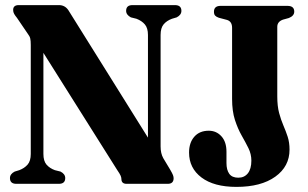

<svg xmlns="http://www.w3.org/2000/svg" viewBox="-20 -720 1206 752"><path d="M235.5 -22.5Q235.5 0 210.5 0H44Q19 0 19 -22.5Q19 -38.5 37.5 -48L55.5 -53.5Q75.5 -61 88 -75.2Q100.5 -89.5 100.5 -117V-544Q100.5 -560.5 98.5 -569.2Q96.5 -578 89 -587.5L46.5 -650Q39.5 -658.5 35.5 -665.5Q31.5 -672.5 31.5 -681Q31.5 -700 53.5 -700H211Q234 -700 247.5 -680.5L559.5 -181V-583Q559.5 -610 547.5 -624.2Q535.5 -638.5 514.5 -646.5L492.5 -652Q474 -662 474 -677.5Q474 -700 499 -700H665Q690.5 -700 690.5 -677.5Q690.5 -661.5 672 -652L653.5 -646.5Q633 -639 621 -624.8Q609 -610.5 609 -583V-146.5Q609 -119 619.5 -100.5L646.5 -55.5Q655 -41 657.5 -34.2Q660 -27.5 660 -22Q660 0 637 0H476Q455.5 0 455.5 -19Q455.5 -24.5 452.5 -31.8Q449.5 -39 438.5 -55L150 -513V-117Q150 -89.5 162.2 -75.2Q174.5 -61 195 -53.5L217 -48Q235.5 -38.5 235.5 -22.5ZM1114 -134Q1114 -68 1058.2 -28Q1002.5 12 906 12Q818 12 769.2 -24.8Q720.5 -61.5 720.5 -122.5Q720.5 -161 741 -184.5Q761.5 -208 797.5 -208Q827.5 -208 847.2 -186.2Q867 -164.5 867 -125.5V-81.5Q867 -54.5 878 -39.2Q889 -24 913.5 -24Q937 -24 950.8 -41.2Q964.5 -58.5 964.5 -91Q964.5 -116.5 953 -139.8Q941.5 -163 926.5 -189.2Q911.5 -215.5 900.2 -250Q889 -284.5 889 -332.5V-611Q889 -636 869 -642L837 -650.5Q827 -654 822.5 -659Q818 -664 818 -674Q818 -697 844 -697H1106Q1132.5 -697 1132.5 -674.5Q1132.5 -658 1111.5 -649.5L1088 -643Q1066 -635 1066 -615V-342.5Q1066 -304.5 1073.2 -277.5Q1080.5 -250.5 1090 -228.5Q1099.5 -206.5 1106.8 -184.2Q1114 -162 1114 -134Z"/></svg>

Font: Fraunces 144pt Soft
Style: Bold
Weight: 700
Version: Version 1.000;[0bf87f6ff]